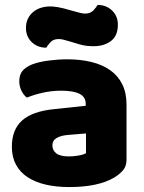

<svg xmlns="http://www.w3.org/2000/svg" viewBox="-20 -741 584 777"><path d="M260 -108Q277 -108 297.5 -111.5Q318 -115 328 -121V-201L256 -195Q228 -193 210 -183Q192 -173 192 -153Q192 -133 207.5 -120.5Q223 -108 260 -108ZM252 -501Q306 -501 350.5 -490Q395 -479 426.5 -456.5Q458 -434 475 -399.5Q492 -365 492 -318V-94Q492 -68 477.5 -51.5Q463 -35 443 -23Q378 16 260 16Q207 16 164.5 6Q122 -4 91.5 -24Q61 -44 44.5 -75Q28 -106 28 -147Q28 -216 69 -253Q110 -290 196 -299L327 -313V-320Q327 -349 301.5 -361.5Q276 -374 228 -374Q190 -374 154 -366Q118 -358 89 -346Q76 -355 67 -373.5Q58 -392 58 -412Q58 -438 70.5 -453.5Q83 -469 109 -480Q138 -491 177.5 -496Q217 -501 252 -501ZM274 -697Q292 -692 304 -689Q316 -686 324 -686Q346 -686 358 -699Q370 -712 375 -721Q410 -721 433.5 -698.5Q457 -676 457 -641Q457 -596 429 -575Q401 -554 359 -554Q345 -554 331 -555.5Q317 -557 300 -562L260 -574Q246 -578 236.5 -580.5Q227 -583 218 -583Q196 -583 184.5 -570.5Q173 -558 167 -548Q132 -548 108.5 -570.5Q85 -593 85 -628Q85 -650 93.5 -666.5Q102 -683 116 -694Q130 -705 147.5 -710Q165 -715 183 -715Q196 -715 214.5 -712Q233 -709 274 -697Z"/></svg>

Font: Baloo Thambi
Style: Regular
Weight: 400
Designer: Aadarsh Rajan and Ek Type
Foundry: Ek Type
Version: Version 1.443;PS 1.000;hotconv 16.6.51;makeotf.lib2.5.65220;